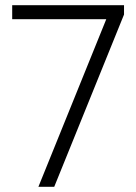

<svg xmlns="http://www.w3.org/2000/svg" viewBox="-20 -720 525 740"><path d="M407 -689 428 -646H27V-700H458V-664L189 0H128Z"/></svg>

Font: Pathway Extreme 8pt Thin
Style: Regular
Weight: 100
Version: Version 1.001;gftools[0.9.26]